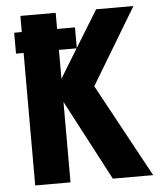

<svg xmlns="http://www.w3.org/2000/svg" viewBox="-52 -771 704 818"><g transform="rotate(-5 300.0 -362.5)"><path d="M65.5 -656V-725H216.5V-656H293V-568L389.5 -725H549L353 -399L570 0H397.5L216.5 -344V0H65.5V-566.5H33V-656ZM292 -566.5H216.5V-443Z"/></g></svg>

Font: JuliaMono ExtraBold
Style: Regular
Weight: 800
Monospace: yes
Designer: cormullion
Foundry: corm
Version: Version 0.055; ttfautohint (v1.8.4)